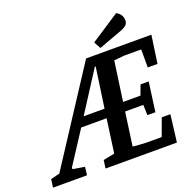

<svg xmlns="http://www.w3.org/2000/svg" viewBox="-233 -984 1138 1130"><g transform="rotate(-20 336.0 -419.0)"><path d="M-90 0 -83 -51 -27 -65 353 -648H762L737 -474H676V-587H571L505 -581L470 -333H579L602 -395H653L628 -211H578L576 -276H462L433 -67Q450 -65 472 -63.5Q494 -62 516 -61H613L653 -170H707L686 0H239L246 -51L317 -65L346 -276H187L55 -73V-63L129 -51L123 0ZM223 -333H354L390 -585H385ZM453 -677 430 -720 610 -838Q624 -832 635.5 -817Q647 -802 647 -779Q647 -764 637.5 -753Q628 -742 600 -731Z"/></g></svg>

Font: Faustina SemiBold
Style: Italic
Weight: 600
Italic angle: -8°
Designer: Alfonso Garcia
Foundry: http://www.omnibus-type.com
Version: Version 1.200